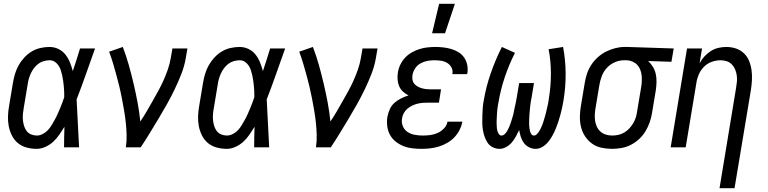

<svg xmlns="http://www.w3.org/2000/svg" viewBox="-20 -775 4040 1010"><path d="M173 8Q146 8 120 1Q94 -6 74.5 -22Q55 -38 43 -61.5Q31 -85 26 -111Q21 -137 22 -164.5Q23 -192 28 -219L48 -339Q52 -363 59 -386.5Q66 -410 78 -431.5Q90 -453 107.5 -472Q125 -491 146.5 -504Q168 -517 192.5 -522.5Q217 -528 240 -528Q266 -528 288 -517Q310 -506 324.5 -487.5Q339 -469 348 -446.5Q357 -424 363 -401Q373 -431 382.5 -460.5Q392 -490 401 -520H480Q456 -453 432.5 -386Q409 -319 383 -252Q387 -189 389.5 -126Q392 -63 396 0H317Q317 -27 317.5 -54Q318 -81 319 -108Q306 -87 292 -66.5Q278 -46 260 -29.5Q242 -13 219 -2.5Q196 8 173 8ZM174 -62Q189 -62 204.5 -70Q220 -78 231.5 -90Q243 -102 251.5 -116.5Q260 -131 268 -145Q276 -159 282.5 -174Q289 -189 295.5 -204Q302 -219 307.5 -234Q313 -249 318 -264Q318 -279 317.5 -293.5Q317 -308 315.5 -322.5Q314 -337 312 -351.5Q310 -366 307 -379.5Q304 -393 299.5 -406.5Q295 -420 287 -431.5Q279 -443 267.5 -450.5Q256 -458 241 -458Q226 -458 210 -453.5Q194 -449 181 -439Q168 -429 158 -415.5Q148 -402 141.5 -387.5Q135 -373 131 -358Q127 -343 125 -328L105 -208Q102 -192 100.5 -175.5Q99 -159 100.5 -143.5Q102 -128 106.5 -113Q111 -98 120 -86Q129 -74 143.5 -68Q158 -62 174 -62Z M642 0Q647 -33 646 -66Q645 -99 641.5 -131.5Q638 -164 632.5 -195.5Q627 -227 621 -258.5Q615 -290 607.5 -321Q600 -352 591.5 -383Q583 -414 574 -444Q565 -474 554 -503L626 -528Q644 -481 657.5 -433Q671 -385 682.5 -336Q694 -287 703.5 -237Q713 -187 718 -136Q736 -162 751.5 -189Q767 -216 782.5 -243Q798 -270 813 -297.5Q828 -325 840.5 -353Q853 -381 863 -410Q873 -439 878 -468L887 -520H966L957 -468Q950 -427 934 -386Q918 -345 899 -305.5Q880 -266 858.5 -227.5Q837 -189 814 -151Q791 -113 768 -75Q745 -37 720 0Z M1173 8Q1146 8 1120 1Q1094 -6 1074.5 -22Q1055 -38 1043 -61.5Q1031 -85 1026 -111Q1021 -137 1022 -164.5Q1023 -192 1028 -219L1048 -339Q1052 -363 1059 -386.5Q1066 -410 1078 -431.5Q1090 -453 1107.5 -472Q1125 -491 1146.5 -504Q1168 -517 1192.5 -522.5Q1217 -528 1240 -528Q1266 -528 1288 -517Q1310 -506 1324.5 -487.5Q1339 -469 1348 -446.5Q1357 -424 1363 -401Q1373 -431 1382.5 -460.5Q1392 -490 1401 -520H1480Q1456 -453 1432.5 -386Q1409 -319 1383 -252Q1387 -189 1389.5 -126Q1392 -63 1396 0H1317Q1317 -27 1317.5 -54Q1318 -81 1319 -108Q1306 -87 1292 -66.5Q1278 -46 1260 -29.5Q1242 -13 1219 -2.5Q1196 8 1173 8ZM1174 -62Q1189 -62 1204.5 -70Q1220 -78 1231.5 -90Q1243 -102 1251.5 -116.5Q1260 -131 1268 -145Q1276 -159 1282.5 -174Q1289 -189 1295.5 -204Q1302 -219 1307.5 -234Q1313 -249 1318 -264Q1318 -279 1317.5 -293.5Q1317 -308 1315.5 -322.5Q1314 -337 1312 -351.5Q1310 -366 1307 -379.5Q1304 -393 1299.5 -406.5Q1295 -420 1287 -431.5Q1279 -443 1267.5 -450.5Q1256 -458 1241 -458Q1226 -458 1210 -453.5Q1194 -449 1181 -439Q1168 -429 1158 -415.5Q1148 -402 1141.5 -387.5Q1135 -373 1131 -358Q1127 -343 1125 -328L1105 -208Q1102 -192 1100.5 -175.5Q1099 -159 1100.5 -143.5Q1102 -128 1106.5 -113Q1111 -98 1120 -86Q1129 -74 1143.5 -68Q1158 -62 1174 -62Z M1642 0Q1647 -33 1646 -66Q1645 -99 1641.5 -131.5Q1638 -164 1632.5 -195.5Q1627 -227 1621 -258.5Q1615 -290 1607.5 -321Q1600 -352 1591.5 -383Q1583 -414 1574 -444Q1565 -474 1554 -503L1626 -528Q1644 -481 1657.5 -433Q1671 -385 1682.5 -336Q1694 -287 1703.5 -237Q1713 -187 1718 -136Q1736 -162 1751.5 -189Q1767 -216 1782.5 -243Q1798 -270 1813 -297.5Q1828 -325 1840.5 -353Q1853 -381 1863 -410Q1873 -439 1878 -468L1887 -520H1966L1957 -468Q1950 -427 1934 -386Q1918 -345 1899 -305.5Q1880 -266 1858.5 -227.5Q1837 -189 1814 -151Q1791 -113 1768 -75Q1745 -37 1720 0Z M2198 8Q2173 8 2148 5Q2123 2 2101 -7Q2079 -16 2060.5 -31Q2042 -46 2031 -66.5Q2020 -87 2017 -111.5Q2014 -136 2018 -161Q2022 -181 2030.5 -200.5Q2039 -220 2055 -234Q2071 -248 2090 -257.5Q2109 -267 2129 -273Q2113 -281 2100 -293Q2087 -305 2080 -321Q2073 -337 2071.5 -355.5Q2070 -374 2073 -393Q2076 -414 2085.5 -434Q2095 -454 2110 -470.5Q2125 -487 2145 -498.5Q2165 -510 2185.5 -516.5Q2206 -523 2227.5 -525.5Q2249 -528 2270 -528Q2292 -528 2313 -525.5Q2334 -523 2354.5 -517Q2375 -511 2392.5 -500Q2410 -489 2421.5 -472.5Q2433 -456 2437.5 -435Q2442 -414 2439 -392L2437 -385H2359L2360 -388Q2363 -406 2354.5 -421Q2346 -436 2331.5 -444.5Q2317 -453 2299.5 -455.5Q2282 -458 2264 -458Q2246 -458 2227.5 -454.5Q2209 -451 2192 -441.5Q2175 -432 2164 -415.5Q2153 -399 2150 -381Q2148 -369 2149.5 -357Q2151 -345 2158 -336Q2165 -327 2175 -321Q2185 -315 2196.5 -311.5Q2208 -308 2220 -306.5Q2232 -305 2244 -305H2300L2289 -235H2233Q2219 -235 2204.5 -234Q2190 -233 2176 -229.5Q2162 -226 2148.5 -219.5Q2135 -213 2123.5 -203.5Q2112 -194 2104.5 -180.5Q2097 -167 2095 -153Q2091 -131 2099 -111.5Q2107 -92 2123.5 -81Q2140 -70 2161 -66Q2182 -62 2204 -62Q2223 -62 2243 -64.5Q2263 -67 2282 -75.5Q2301 -84 2316 -100Q2331 -116 2334 -135H2412V-134Q2408 -112 2397 -90.5Q2386 -69 2369.5 -52Q2353 -35 2332 -23Q2311 -11 2288 -4Q2265 3 2242.5 5.5Q2220 8 2198 8ZM2253 -600 2290 -755H2373L2321 -600Z M2608 8Q2589 8 2572 -0.5Q2555 -9 2545 -24Q2535 -39 2529 -56.5Q2523 -74 2520 -93Q2517 -112 2517 -131Q2517 -150 2517.5 -169.5Q2518 -189 2519.5 -208.5Q2521 -228 2525 -248Q2537 -319 2561.5 -389.5Q2586 -460 2620 -528L2689 -497Q2657 -434 2635 -368Q2613 -302 2602 -236Q2600 -226 2598.5 -216.5Q2597 -207 2596 -198Q2595 -189 2594.5 -179.5Q2594 -170 2593.5 -160.5Q2593 -151 2592.5 -141.5Q2592 -132 2592.5 -123Q2593 -114 2593.5 -104.5Q2594 -95 2596.5 -86.5Q2599 -78 2604 -70Q2609 -62 2618 -62Q2627 -62 2634.5 -69Q2642 -76 2647 -84.5Q2652 -93 2656 -101.5Q2660 -110 2663 -118.5Q2666 -127 2669 -136Q2672 -145 2674.5 -153.5Q2677 -162 2679.5 -171Q2682 -180 2683.5 -189Q2685 -198 2687 -207Q2689 -216 2691 -224.5Q2693 -233 2694.5 -242Q2696 -251 2698 -260L2711 -338H2789L2776 -260Q2774 -251 2772.5 -242Q2771 -233 2770 -224.5Q2769 -216 2768 -207Q2767 -198 2766.5 -189Q2766 -180 2765 -171.5Q2764 -163 2764 -154Q2764 -145 2763.5 -136Q2763 -127 2763.5 -118.5Q2764 -110 2765 -101.5Q2766 -93 2768 -85Q2770 -77 2775 -69.5Q2780 -62 2789 -62Q2797 -62 2804 -69Q2811 -76 2816 -84Q2821 -92 2825 -100.5Q2829 -109 2832.5 -117.5Q2836 -126 2838.5 -134.5Q2841 -143 2843.5 -151.5Q2846 -160 2848.5 -168.5Q2851 -177 2853 -186Q2855 -195 2857 -203.5Q2859 -212 2861 -220.5Q2863 -229 2864.5 -238Q2866 -247 2867 -255Q2878 -322 2878 -387.5Q2878 -453 2866 -516L2942 -528Q2955 -460 2955.5 -388.5Q2956 -317 2944 -245Q2941 -227 2937 -208.5Q2933 -190 2928 -171.5Q2923 -153 2917 -134.5Q2911 -116 2903.5 -98Q2896 -80 2886.5 -62.5Q2877 -45 2864.5 -29.5Q2852 -14 2834.5 -3Q2817 8 2798 8Q2779 8 2762.5 -0.5Q2746 -9 2735.5 -23.5Q2725 -38 2719.5 -55.5Q2714 -73 2711 -91Q2703 -74 2694 -57.5Q2685 -41 2673 -26.5Q2661 -12 2643.5 -2Q2626 8 2608 8Z M3200 8Q3171 8 3143.5 2Q3116 -4 3094.5 -19.5Q3073 -35 3058 -57.5Q3043 -80 3036.5 -106.5Q3030 -133 3030.5 -162Q3031 -191 3036 -219L3056 -339Q3060 -364 3068 -388Q3076 -412 3090.5 -434Q3105 -456 3125 -474Q3145 -492 3168 -503.5Q3191 -515 3216 -521.5Q3241 -528 3265 -528H3281L3524 -520L3512 -450L3389 -454Q3404 -441 3414.5 -423.5Q3425 -406 3429.5 -386Q3434 -366 3433.5 -344Q3433 -322 3430 -301L3410 -181Q3406 -156 3397.5 -131.5Q3389 -107 3375.5 -84.5Q3362 -62 3342 -43.5Q3322 -25 3298.5 -13Q3275 -1 3249.5 3.5Q3224 8 3200 8ZM3200 -62Q3216 -62 3232.5 -65.5Q3249 -69 3264 -78Q3279 -87 3291 -100Q3303 -113 3312 -128.5Q3321 -144 3325.5 -160Q3330 -176 3332 -192L3352 -312Q3355 -328 3356 -344.5Q3357 -361 3355.5 -376.5Q3354 -392 3348.5 -407Q3343 -422 3333 -433Q3323 -444 3308.5 -450.5Q3294 -457 3279 -458H3262Q3238 -458 3214 -447.5Q3190 -437 3172.5 -418Q3155 -399 3146 -375.5Q3137 -352 3133 -328L3113 -208Q3110 -191 3109 -173.5Q3108 -156 3110.5 -139.5Q3113 -123 3120 -108Q3127 -93 3139 -82.5Q3151 -72 3167 -67Q3183 -62 3200 -62Z M3765 215 3852 -312Q3855 -329 3856.5 -346Q3858 -363 3855.5 -379.5Q3853 -396 3846.5 -411Q3840 -426 3829 -437Q3818 -448 3802.5 -453Q3787 -458 3770 -458Q3747 -458 3723.5 -449.5Q3700 -441 3682.5 -423Q3665 -405 3655.5 -382.5Q3646 -360 3643 -337L3587 0H3508L3594 -520H3673L3660 -442Q3670 -461 3685 -477.5Q3700 -494 3718.5 -506Q3737 -518 3758.5 -523Q3780 -528 3800 -528Q3827 -528 3851 -520Q3875 -512 3893 -495Q3911 -478 3920.5 -454.5Q3930 -431 3933.5 -405.5Q3937 -380 3935.5 -353.5Q3934 -327 3930 -301L3844 215Z"/></svg>

Font: Iosevka Term Oblique
Style: Regular
Weight: 400
Italic angle: -9°
Monospace: yes
Designer: Belleve Invis
Foundry: Belleve Invis
Version: Version 31.4.0